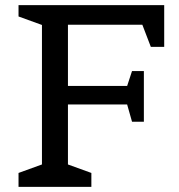

<svg xmlns="http://www.w3.org/2000/svg" viewBox="-20 -726 695 746"><path d="M335 0H52V-54L143 -87V-629L52 -662V-706H618V-544H566L533 -630H244V-392H474L493 -450H539V-253H493L474 -320H244V-87L335 -54Z"/></svg>

Font: Belgrano
Style: Regular
Weight: 400
Version: Version 1.002